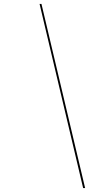

<svg xmlns="http://www.w3.org/2000/svg" viewBox="-20 -800 560 970"><path d="M189.5 -780H180L400 150H410Z"/></svg>

Font: Bodoni* 24pt
Style: Italic
Weight: 400
Italic angle: -13°
Version: Version 2.3